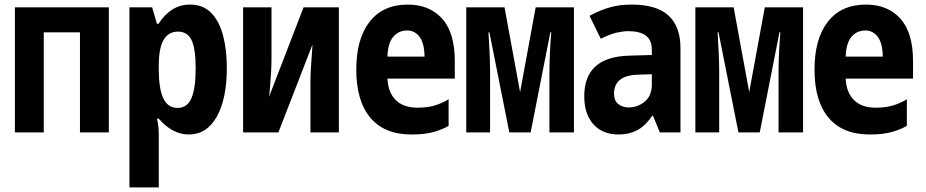

<svg xmlns="http://www.w3.org/2000/svg" viewBox="-20 -578 4040 838"><path d="M45 0V-546H455V0H329V-437H171V0Z M545 240V-546H644L665 -474H672Q697 -514 731.5 -536Q766 -558 809 -558Q867 -558 902.5 -521Q938 -484 954 -421.5Q970 -359 970 -282Q970 -146 926 -68.5Q882 9 805 9Q766 9 732.5 -10Q699 -29 673 -60H665Q670 -39 671.5 -22.5Q673 -6 673 17V240ZM755 -107Q798 -107 816 -150.5Q834 -194 834 -279Q834 -366 816 -403Q798 -440 757 -440Q715 -440 694 -404Q673 -368 673 -291V-274Q673 -192 692.5 -149.5Q712 -107 755 -107Z M1041 0V-546H1165V-318Q1165 -295 1163 -261Q1161 -227 1158.5 -197Q1156 -167 1154 -155L1305 -546H1459V0H1335V-224Q1335 -250 1337 -281Q1339 -312 1341 -340Q1343 -368 1344 -384L1195 0Z M1776 9Q1658 9 1596.5 -64Q1535 -137 1535 -274Q1535 -409 1593.5 -483.5Q1652 -558 1760 -558Q1854 -558 1909.5 -497Q1965 -436 1965 -311V-235H1671Q1674 -174 1707.5 -141Q1741 -108 1802 -108Q1851 -108 1885 -120Q1919 -132 1938 -145V-29Q1918 -16 1878 -3.5Q1838 9 1776 9ZM1671 -331H1833Q1832 -390 1811 -417.5Q1790 -445 1757 -445Q1720 -445 1696.5 -417.5Q1673 -390 1671 -331Z M2015 0V-546H2182L2250 -176L2318 -546H2485V0H2378V-262Q2378 -298 2380 -343Q2382 -388 2386 -437H2382L2296 0H2203L2116 -437H2112Q2115 -390 2117 -345.5Q2119 -301 2119 -263V0Z M2680 9Q2610 9 2570 -35.5Q2530 -80 2530 -158Q2530 -329 2724 -335L2825 -338V-360Q2825 -403 2799 -422.5Q2773 -442 2722 -442Q2700 -442 2671 -435.5Q2642 -429 2602 -409L2553 -509Q2602 -535 2644 -546.5Q2686 -558 2736 -558Q2846 -558 2898 -510Q2950 -462 2950 -367V0H2860L2830 -73H2827Q2795 -27 2760 -9Q2725 9 2680 9ZM2723 -109Q2763 -109 2794 -134.5Q2825 -160 2825 -209V-254L2764 -252Q2660 -249 2660 -169Q2660 -138 2679 -123.5Q2698 -109 2723 -109Z M3015 0V-546H3182L3250 -176L3318 -546H3485V0H3378V-262Q3378 -298 3380 -343Q3382 -388 3386 -437H3382L3296 0H3203L3116 -437H3112Q3115 -390 3117 -345.5Q3119 -301 3119 -263V0Z M3776 9Q3658 9 3596.5 -64Q3535 -137 3535 -274Q3535 -409 3593.5 -483.5Q3652 -558 3760 -558Q3854 -558 3909.5 -497Q3965 -436 3965 -311V-235H3671Q3674 -174 3707.5 -141Q3741 -108 3802 -108Q3851 -108 3885 -120Q3919 -132 3938 -145V-29Q3918 -16 3878 -3.5Q3838 9 3776 9ZM3671 -331H3833Q3832 -390 3811 -417.5Q3790 -445 3757 -445Q3720 -445 3696.5 -417.5Q3673 -390 3671 -331Z"/></svg>

Font: Noto Sans Mono ExtraCondensed
Style: Bold
Weight: 700
Width: 2
Designer: Monotype Design Team
Foundry: Monotype Imaging Inc.
Version: Version 2.014